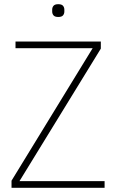

<svg xmlns="http://www.w3.org/2000/svg" viewBox="-20 -896 546 916"><path d="M479 0H35V-34L422 -666H54V-698H461V-664L73 -32H479ZM258 -815Q242 -815 235.5 -822.5Q229 -830 229 -841V-850Q229 -861 235.5 -868.5Q242 -876 258 -876Q274 -876 280.5 -868.5Q287 -861 287 -850V-841Q287 -830 280.5 -822.5Q274 -815 258 -815Z"/></svg>

Font: IBM Plex Sans Cond ExtLt
Style: Regular
Weight: 200
Width: 3
Designer: Mike Abbink, Paul van der Laan, Pieter van Rosmalen
Foundry: Bold Monday
Version: Version 1.3